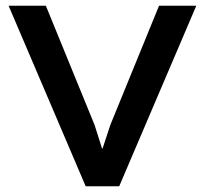

<svg xmlns="http://www.w3.org/2000/svg" viewBox="-20 -650 715 670"><path d="M665 -630 396 0H279L10 -630H140L310 -214L336 -132H338L365 -214L535 -630Z"/></svg>

Font: Sinkin Sans 500 Medium
Style: 500 Medium
Weight: 500
Designer: Keith Bates
Foundry: K-Type
Version: Sinkin Sans (version 1.0)  by Keith Bates   •   © 2014   www